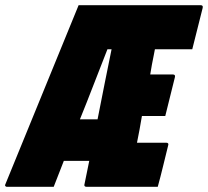

<svg xmlns="http://www.w3.org/2000/svg" viewBox="-84 -720 802 740"><path d="M123 0H-58Q-61 0 -63.5 -3Q-66 -6 -62 -13Q8 -185 78.5 -356.5Q149 -528 219 -700H689Q700 -700 697 -689Q687 -649 677 -609.5Q667 -570 657 -530H513Q512 -525 511 -519.5Q510 -514 509 -509Q505 -490 501.5 -471Q498 -452 495 -433H582Q593 -433 590 -422Q581 -385 571.5 -347.5Q562 -310 553 -273H463Q459 -247 454 -221.5Q449 -196 444 -170H556Q568 -170 564 -159Q554 -119 544.5 -79.5Q535 -40 524 0H250Q241 0 241 -7Q250 -52 260 -100H162Q152 -75 142.5 -50Q133 -25 123 0ZM330 -530Q302 -459 276 -391.5Q250 -324 224 -260H292Q306 -331 320 -401.5Q334 -472 346 -530Z"/></svg>

Font: Recursive Mn Lnr St XBk
Style: Italic
Weight: 1000
Italic angle: -15°
Monospace: yes
Version: Version 1.079;hotconv 1.0.112;makeotfexe 2.5.65598; ttfautoh